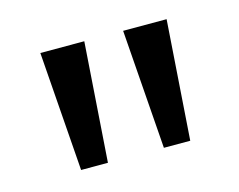

<svg xmlns="http://www.w3.org/2000/svg" viewBox="-51 -785 499 401"><g transform="rotate(-15 198.5 -585.0)"><path d="M157 -714 139 -456H81L62 -714ZM335 -714 317 -456H260L241 -714Z"/></g></svg>

Font: Noto Sans Myanmar SemiCondensed
Style: Regular
Weight: 400
Width: 4
Designer: Monotype Design Team
Foundry: Monotype Imaging Inc.
Version: Version 2.107; ttfautohint (v1.8.4.7-5d5b)